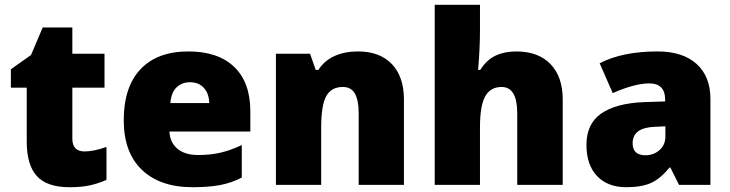

<svg xmlns="http://www.w3.org/2000/svg" viewBox="-20 -780 3081 810"><path d="M336.9 -141.1Q375.5 -141.1 429.2 -160.2V-21Q390.6 -4.4 355.7 2.7Q320.8 9.8 273.9 9.8Q177.7 9.8 135.3 -37.4Q92.8 -84.5 92.8 -182.1V-410.2H25.9V-487.8L110.8 -547.9L160.2 -664.1H285.2V-553.2H420.9V-410.2H285.2V-194.8Q285.2 -141.1 336.9 -141.1Z M793 9.8Q654.8 9.8 578.4 -63.7Q502 -137.2 502 -272.9Q502 -413.1 572.8 -488Q643.6 -563 774.9 -563Q899.9 -563 968 -497.8Q1036.1 -432.6 1036.1 -310.1V-225.1H694.8Q696.8 -178.7 728.8 -152.3Q760.7 -126 815.9 -126Q866.2 -126 908.4 -135.5Q950.7 -145 1000 -168V-30.8Q955.1 -7.8 907.2 1Q859.4 9.8 793 9.8ZM781.7 -433.1Q748 -433.1 725.3 -411.9Q702.6 -390.6 698.7 -345.2H862.8Q861.8 -385.3 840.1 -409.2Q818.4 -433.1 781.7 -433.1Z M1493.2 0V-301.8Q1493.2 -356.9 1477.3 -385Q1461.4 -413.1 1426.3 -413.1Q1377.9 -413.1 1356.4 -374.5Q1335 -335.9 1335 -242.2V0H1144V-553.2H1288.1L1312 -484.9H1323.2Q1347.7 -523.9 1390.9 -543.5Q1434.1 -563 1490.2 -563Q1582 -563 1633.1 -509.8Q1684.1 -456.5 1684.1 -359.9V0Z M2162.1 0V-301.8Q2162.1 -413.1 2096.2 -413.1Q2049.3 -413.1 2027.1 -373.8Q2004.9 -334.5 2004.9 -243.2V0H1814V-759.8H2004.9V-651.9Q2004.9 -578.6 1997.1 -484.9H2005.9Q2033.2 -527.8 2070.8 -545.4Q2108.4 -563 2158.2 -563Q2251 -563 2302.5 -509.5Q2354 -456.1 2354 -359.9V0Z M2844.7 0 2808.1 -73.2H2804.2Q2765.6 -25.4 2725.6 -7.8Q2685.5 9.8 2622.1 9.8Q2543.9 9.8 2499 -37.1Q2454.1 -84 2454.1 -168.9Q2454.1 -257.3 2515.6 -300.5Q2577.1 -343.8 2693.8 -349.1L2786.1 -352.1V-359.9Q2786.1 -428.2 2718.8 -428.2Q2658.2 -428.2 2564.9 -387.2L2509.8 -513.2Q2606.4 -563 2753.9 -563Q2860.4 -563 2918.7 -510.3Q2977.1 -457.5 2977.1 -362.8V0ZM2703.1 -125Q2737.8 -125 2762.5 -147Q2787.1 -168.9 2787.1 -204.1V-247.1L2743.2 -245.1Q2648.9 -241.7 2648.9 -175.8Q2648.9 -125 2703.1 -125Z"/></svg>

Font: Open Sans ExtBd
Style: Bold
Weight: 800
Foundry: Ascender Corporation
Version: Version 1.10